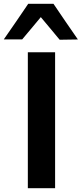

<svg xmlns="http://www.w3.org/2000/svg" viewBox="-66 -987 428 1007"><path d="M80 0Q80 -58 80 -112.5Q80 -167 80 -233.5V-474.5Q80 -543 80 -598.5Q80 -654 80 -713H223Q223 -654 223 -598.5Q223 -543 223 -474.5V-233.5Q223 -167 223 -112.5Q223 -58 223 0ZM247 -778.5Q218.5 -813 189.8 -847.2Q161 -881.5 131.5 -917H164.5Q135.5 -882 107.2 -848.2Q79 -814.5 50.5 -780.5H-46Q-14 -826.5 18 -873Q50 -919.5 82 -967H214.5Q246.5 -919.5 278.5 -872.8Q310.5 -826 342.5 -780Z"/></svg>

Font: Commissioner Thin SemiBold
Style: Regular
Weight: 600
Version: Version 1.000